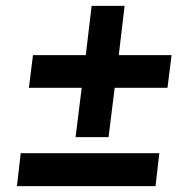

<svg xmlns="http://www.w3.org/2000/svg" viewBox="-20 -610 608 658"><path d="M526 -85H51L38 28H513ZM568 -421H387L407 -590H294L274 -421H93L79 -309H260L239 -140H352L373 -309H554Z"/></svg>

Font: Bluebird
Style: Obl
Weight: 400
Designer: Jasper
Foundry: Cannot Into Space Fonts
Version: Version 0.98